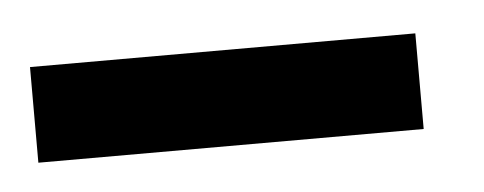

<svg xmlns="http://www.w3.org/2000/svg" viewBox="-24 -770 348 138"><g transform="rotate(-5 150.0 -700.5)"><path d="M278 -666H0V-735H278Z"/></g></svg>

Font: Sora
Style: Regular
Weight: 400
Designer: Jonathan Barnbrook, Julián Moncada
Foundry: Barnbrook Fonts
Version: Version 2.000